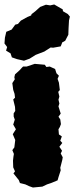

<svg xmlns="http://www.w3.org/2000/svg" viewBox="-45 -809 332 857"><path d="M39 -5 15 -35 22 -44 14 -62 13 -92 15 -110 17 -122 10 -139 19 -151 23 -184 12 -210 26 -232 14 -253 21 -275 16 -289V-303L23 -314L22 -332L14 -365L22 -373L20 -390L14 -408L10 -438L21 -455L19 -464L22 -477L43 -496L52 -506L58 -512H74L110 -524L155 -520L162 -510L177 -512L201 -501L207 -482L218 -471L212 -457L218 -440L222 -407L215 -399L220 -378L216 -364L220 -347L216 -334L226 -302L216 -288L224 -276L227 -255L222 -242L216 -232L218 -209L231 -200L224 -181L233 -171L220 -154L232 -136L226 -124L235 -107L233 -95L224 -60L226 -49L216 -18L212 -4L183 8L165 14L144 24L102 28L85 22L68 14L44 8ZM62 -538 31 -545 8 -553 2 -571 -18 -583 -13 -599 -25 -615 -23 -641 -17 -667 7 -677 23 -699 35 -702 48 -717 77 -733 94 -740 96 -746 113 -759 134 -778 160 -788 179 -785 197 -789 235 -767 236 -759 258 -746 267 -735 263 -718 261 -682 260 -654 246 -627 233 -620 226 -602 192 -596 181 -597 153 -579 114 -564 87 -547Z"/></svg>

Font: Winky Rough Black
Style: Regular
Weight: 900
Designer: Simon Atzbach
Foundry: typofactur
Version: Version 1.206; ttfautohint (v1.8.4.7-5d5b)